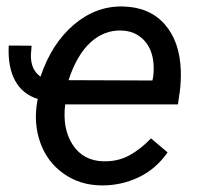

<svg xmlns="http://www.w3.org/2000/svg" viewBox="-20 -558 620 588"><path d="M289.1 9.8Q224.1 8.8 174.6 -26.4Q125 -61.5 103.8 -120.1Q82.5 -178.7 93.8 -245.6L95.7 -254.9Q48.8 -269.5 26.1 -311.3Q3.4 -353 6.8 -418.5L76.7 -418L74.7 -391.1Q73.2 -345.2 104 -323.2Q138.2 -424.8 206.5 -482.7Q274.9 -540.5 357.4 -538.1Q438.5 -536.1 484.6 -483.4Q530.8 -430.7 533.7 -341.8Q534.7 -310.5 530.8 -278.8L524.9 -238.3H179.7Q170.4 -164.1 202.6 -114.7Q234.9 -65.4 296.9 -64Q341.8 -63 377.2 -82.8Q412.6 -102.5 442.4 -134.3L493.2 -91.3Q458 -40.5 404.3 -14.9Q350.6 10.7 289.1 9.8ZM353 -464.4Q299.8 -466.8 257.6 -428.5Q215.3 -390.1 189.9 -312.5L446.8 -311.5L448.7 -320.3Q452.6 -346.2 449.2 -371.6Q443.8 -412.6 418.2 -437.7Q392.6 -462.9 353 -464.4Z"/></svg>

Font: Roboto
Style: Italic
Weight: 400
Italic angle: -12°
Designer: Google
Version: Version 2.134; 2016; ttfautohint (v1.6)